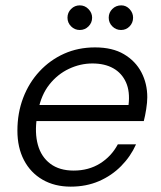

<svg xmlns="http://www.w3.org/2000/svg" viewBox="-20 -685 603 717"><path d="M244 12Q184 12 139 -14Q94 -40 69.5 -87Q45 -134 45 -197Q45 -263 66.5 -319.5Q88 -376 127.5 -418.5Q167 -461 219.5 -484.5Q272 -508 335 -508Q400 -508 443 -482.5Q486 -457 508 -415Q530 -373 530 -322Q530 -303 526 -277.5Q522 -252 517 -233H102L112 -293H460Q466 -343 450.5 -377.5Q435 -412 403 -430Q371 -448 325 -448Q280 -448 237.5 -428Q195 -408 164.5 -369.5Q134 -331 123 -274L118 -247Q109 -189 121.5 -144Q134 -99 168 -73.5Q202 -48 255 -48Q311 -48 353.5 -74.5Q396 -101 420 -146H488Q468 -101 432.5 -65Q397 -29 349.5 -8.5Q302 12 244 12ZM278 -573Q259 -573 245.5 -586.5Q232 -600 232 -619Q232 -638 245.5 -651.5Q259 -665 278 -665Q297 -665 310.5 -651Q324 -637 324 -619Q324 -600 310.5 -586.5Q297 -573 278 -573ZM432 -573Q413 -573 399.5 -586.5Q386 -600 386 -619Q386 -638 399.5 -651.5Q413 -665 433 -665Q451 -665 464 -651Q477 -637 477 -619Q477 -600 464 -586.5Q451 -573 432 -573Z"/></svg>

Font: DM Sans 24pt Light
Style: Italic
Weight: 300
Italic angle: -10°
Designer: Colophon Foundry, Jonny Pinhorn
Foundry: Colophon Foundry
Version: Version 4.004;gftools[0.9.30]